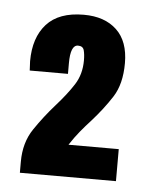

<svg xmlns="http://www.w3.org/2000/svg" viewBox="-37 -837 336 430"><g transform="rotate(5 131.0 -622.5)"><path d="M23 -440V-465Q23 -508 44 -539Q65 -570 89 -597Q114 -625 129 -648.5Q144 -672 144 -703Q144 -717 141.5 -726Q139 -735 128 -735Q111 -735 111 -694V-670H25Q25 -675 24.5 -681Q24 -687 24 -691Q24 -744 51.5 -774.5Q79 -805 135 -805Q182 -805 209 -779.5Q236 -754 236 -705Q236 -658 217 -628.5Q198 -599 172 -570Q160 -557 148.5 -543Q137 -529 126 -512H239V-440Z"/></g></svg>

Font: Archivo ExtraCondensed Black
Style: Regular
Weight: 900
Width: 2
Designer: Hector Gatti
Foundry: Omnibus-Type
Version: Version 2.001; ttfautohint (v1.8.3)